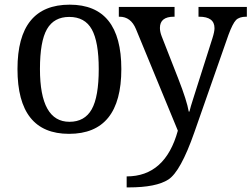

<svg xmlns="http://www.w3.org/2000/svg" viewBox="-20 -566 1082 826"><path d="M276.9 9.8Q55.2 9.8 55.2 -269Q55.2 -545.9 279.8 -545.9Q502 -545.9 502 -269Q502 9.8 276.9 9.8ZM278.8 -42Q344.2 -42 374.5 -95.7Q404.8 -149.4 404.8 -269Q404.8 -385.7 375 -439.5Q345.2 -493.2 277.8 -493.2Q212.4 -493.2 182.1 -440.7Q151.9 -388.2 151.9 -269Q151.9 -42 278.8 -42ZM1042 -536.1V-494.1H1039.1Q1009.3 -494.1 995.1 -479.5Q981 -464.8 962.9 -416L815.9 3.9Q756.8 172.4 704.3 206.3Q651.9 240.2 534.2 240.2H524.9V192.9Q690.9 192.9 745.1 -3.9L564.9 -440.9Q543 -494.1 494.1 -494.1H491.2V-536.1H731V-494.1H728Q668 -494.1 668 -445.8Q668 -429.2 675.8 -409.2L747.1 -227.1Q784.2 -132.3 792 -85.9H794.9Q800.3 -107.9 810.5 -139.2Q820.8 -170.4 832 -207L894 -401.9Q902.8 -429.7 902.8 -444.8Q902.8 -494.1 836.9 -494.1H834V-536.1Z"/></svg>

Font: Noto Serif
Style: Regular
Weight: 400
Designer: Monotype Design team
Foundry: Monotype Imaging Inc.
Version: Version 1.02